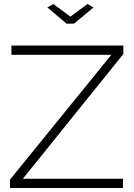

<svg xmlns="http://www.w3.org/2000/svg" viewBox="-20 -937 667 957"><path d="M30 -42 535 -664H37V-710H595V-668L94 -46H593V0H30ZM246 -917 331 -854 416 -917 446 -900 349 -819H312L216 -900Z"/></svg>

Font: Raleway Thin Light
Style: Regular
Weight: 300
Version: Version 4.026